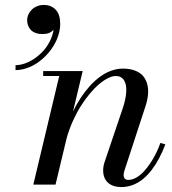

<svg xmlns="http://www.w3.org/2000/svg" viewBox="-20 -748 695 778"><path d="M90 -666Q90 -678.2 95.2 -689.6Q100.4 -701 109.2 -709.4Q118 -717.9 130.6 -722.9Q143.1 -728 157 -728Q187.6 -728 205.8 -708.6Q224 -689.2 224 -651Q224 -629 216.8 -606Q209.6 -583 197.1 -562.5Q184.6 -542 167.2 -523.8Q149.8 -505.6 130 -492.4Q110.2 -479.2 87.6 -471.6Q65 -464 43 -464V-484Q61.1 -484 81.1 -490.9Q101 -497.8 119.9 -510.8Q138.8 -523.9 154.7 -541.1Q170.6 -558.4 181.9 -580.8Q193.2 -603.1 197 -627Q188.2 -618.2 178 -614.1Q167.8 -610 152 -610Q136.4 -610 124.2 -614.5Q112.1 -619 104.8 -626.8Q97.5 -634.6 93.8 -644.6Q90 -654.5 90 -666ZM220 -440H155V-460H315L275.9 -296.5Q290.6 -326.5 307.7 -352.4Q324.8 -378.4 344.6 -400.1Q364.5 -421.9 385.7 -437.3Q406.9 -452.8 430.5 -461.4Q454.1 -470 478 -470Q506.4 -470 527.2 -461.9Q548.1 -453.9 559.9 -439.9Q571.6 -425.9 576.7 -406.7Q581.8 -387.5 579.8 -365.4Q577.9 -343.4 570 -319L484 -56Q481 -47 481 -38Q481 -29.4 485.8 -24.2Q490.6 -19 500 -19Q515.6 -19 532 -28.3Q548.4 -37.6 562.5 -52.8Q576.6 -68 589.8 -87.8Q602.9 -107.5 612.9 -128.1Q622.9 -148.6 630 -169L650 -163Q638.4 -132.4 624.7 -106.6Q611 -80.8 594.2 -58.9Q577.4 -37.1 558.8 -22Q540.1 -6.9 517.9 1.6Q495.8 10 472 10Q436.8 10 417.4 -7.9Q398 -25.8 398 -58Q398 -74 404 -92L477 -308Q490 -346.6 491.6 -376.3Q493.2 -406 482.4 -423Q471.5 -440 449 -440Q435 -440 417.6 -431.3Q400.1 -422.6 381.6 -407Q363 -391.4 343.7 -368.2Q324.4 -345.1 307.2 -317.8Q290 -290.5 274.9 -256.7Q259.8 -222.9 249.9 -187.5L205 0H115Z"/></svg>

Font: Bodoni* 11
Style: Italic
Weight: 400
Italic angle: -13°
Version: Version 1.002